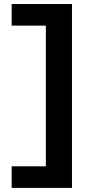

<svg xmlns="http://www.w3.org/2000/svg" viewBox="-20 -720 433 953"><path d="M337.2 -700V212.7H38V105.5H207.6V-592.8H38V-700Z"/></svg>

Font: Red Hat Display VF
Style: Regular
Weight: 300
Designer: Pentagram, MCKL
Foundry: Pentagram, MCKL
Version: Version 1.023